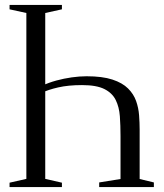

<svg xmlns="http://www.w3.org/2000/svg" viewBox="-20 -763 667 783"><path d="M153 -414Q178.5 -426 209.5 -434.5Q240.5 -443 272.5 -447.5Q304.5 -452 333 -452Q397.5 -452 438.5 -438.5Q479.5 -425 502.2 -402.2Q525 -379.5 535 -351.2Q545 -323 547.2 -293Q549.5 -263 549.5 -235V-33L607.5 -19V0H384.5V-19L471.5 -33V-208Q471.5 -251 468.8 -288.8Q466 -326.5 452 -355Q438 -383.5 405.8 -399.8Q373.5 -416 314.5 -416Q258.5 -416 217.2 -406.5Q176 -397 153 -385.5ZM87.5 -33.5V-710L19 -725V-743H232.5V-725L164.5 -710V-33.5L232.5 -18V0H19V-18Z"/></svg>

Font: Merriweather 144pt Light
Style: Regular
Weight: 300
Version: Version 2.100